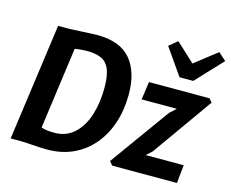

<svg xmlns="http://www.w3.org/2000/svg" viewBox="-115 -1013 1426 1185"><g transform="rotate(15 598.0 -420.0)"><path d="M272 8Q228.5 7.5 180.2 3.8Q132 0 104.5 0H40.5L143.5 -747H211.5Q218.5 -747 243.2 -748.2Q268 -749.5 299.2 -751Q330.5 -752.5 356.5 -753.8Q382.5 -755 391 -755Q538.5 -755 606.5 -674.5Q674.5 -594 674.5 -450Q674.5 -352 647 -268.5Q619.5 -185 567.2 -122.8Q515 -60.5 440.5 -26Q366 8.5 272 8ZM294 -103.5Q368.5 -104 419.5 -152Q470 -199.5 494.5 -278Q519 -356.5 519 -450.5Q519 -524.5 502.5 -567.5Q485.5 -609 450.8 -626.2Q416 -643.5 357.5 -643.5Q340 -643.5 316.8 -641.5Q293.5 -639.5 279 -636.5L207.5 -114.5Q224.5 -108.5 247 -105.8Q269.5 -103 294 -103.5ZM689.5 0 669 -24 943.5 -405 984 -442H759L775 -557H1162L1181 -534L907.5 -148.5L872 -116.5H1115L1103 0ZM949.5 -634.5 831.5 -803.5 885 -848 1004.5 -737 1146.5 -848 1196 -804 1037 -634.5Z"/></g></svg>

Font: Merriweather Sans Italic
Style: Bold
Weight: 700
Italic angle: -7.5°
Designer: Eben Sorkin
Foundry: Eben Sorkin
Version: Version 1.008; ttfautohint (v1.7.19-72a1) -l 8 -r 50 -G 200 